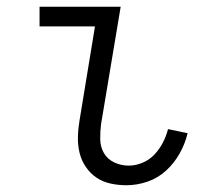

<svg xmlns="http://www.w3.org/2000/svg" viewBox="-20 -540 640 568"><path d="M354 8Q330 8 307 3Q284 -2 265.5 -14.5Q247 -27 234 -46Q221 -65 215.5 -87.5Q210 -110 210.5 -134Q211 -158 215 -182L261 -462H97V-520H337L279 -173Q276 -150 276.5 -127.5Q277 -105 287.5 -87Q298 -69 318 -59.5Q338 -50 361 -50Q381 -50 401.5 -58.5Q422 -67 437 -83Q452 -99 462 -118.5Q472 -138 477 -158L535 -146Q528 -116 512 -87Q496 -58 471.5 -35.5Q447 -13 416 -2.5Q385 8 354 8Z"/></svg>

Font: Iosevka Light Extended
Style: Italic
Weight: 300
Width: 7
Italic angle: -9°
Monospace: yes
Designer: Belleve Invis
Foundry: Belleve Invis
Version: Version 32.5.0; ttfautohint (v1.8.4)